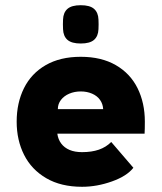

<svg xmlns="http://www.w3.org/2000/svg" viewBox="-20 -700 620 737"><path d="M295 17Q214 17 157.5 -16Q101 -49 72.5 -105.5Q44 -162 44 -233Q44 -305 72 -361.5Q100 -418 155.5 -450Q211 -482 290 -482Q369 -482 424.5 -450Q480 -418 508 -361.5Q536 -305 536 -233Q536 -204 535 -187H200Q203 -165 215 -149Q227 -133 247 -124.5Q267 -116 295 -116Q332 -116 359.5 -125.5Q387 -135 407 -155L492 -56Q467 -24 409.5 -3.5Q352 17 295 17ZM290 -349Q266 -349 246 -340.5Q226 -332 214 -316.5Q202 -301 202 -281H376Q375 -301 364 -316.5Q353 -332 333.5 -340.5Q314 -349 290 -349ZM222 -588Q221 -607 222 -625Q223 -652 239 -666Q255 -680 290 -680Q325 -680 341 -666Q357 -652 358 -625Q359 -607 358 -588Q357 -561 341 -547Q325 -533 290 -533Q255 -533 239 -547Q223 -561 222 -588Z"/></svg>

Font: Kreadon
Style: Regular
Weight: 400
Designer: kohakuno
Foundry: StudioGnu
Version: Version 1.000;Glyphs 3.1.2 (3151)